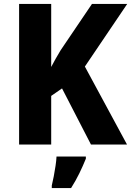

<svg xmlns="http://www.w3.org/2000/svg" viewBox="-20 -827 666 975"><path d="M625 -93H442L295 -378L240 -340V-93H77V-807H240V-487Q250 -507 262.5 -528.5Q275 -550 288 -572L447 -807H626L411 -489ZM416 -21Q401 16 383 53Q365 90 341 128H243V115Q248 95 253 68.5Q258 42 262 15.5Q266 -11 267 -32H416Z"/></svg>

Font: Noto Sans Telugu UI SemiCondensed ExtraBold
Style: Regular
Weight: 800
Width: 4
Designer: Jelle Bosma - Monotype Design Team
Foundry: Monotype Imaging Inc.
Version: Version 2.005; ttfautohint (v1.8.4.7-5d5b)